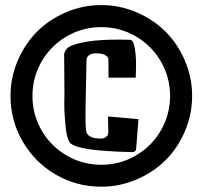

<svg xmlns="http://www.w3.org/2000/svg" viewBox="-20 -720 790 748"><path d="M402.8 -417.5 402.3 -489.7Q401.9 -498 389.9 -505.1Q377.9 -512.2 352.5 -512.2Q335.4 -512.2 326.7 -504.6Q317.9 -497.1 317.4 -489.3L316.9 -481.9L314 -339.4Q311 -222.2 316.9 -204.6Q325.2 -180.2 372.6 -180.2Q385.3 -180.2 392.6 -186Q399.9 -191.9 400.9 -197.8L401.9 -203.6L400.9 -266.1L519.5 -255.9L510.3 -139.2Q509.8 -134.3 505.9 -130.9Q502 -127.4 497.1 -127.4Q471.2 -127.9 440.7 -129.2Q410.2 -130.4 367.4 -134Q324.7 -137.7 292.7 -145.5Q260.7 -153.3 252 -164.6Q240.7 -178.7 235.6 -226.6Q230.5 -274.4 230.5 -315.4L231 -356L230 -499.5Q230 -500 229.7 -501.7Q229.5 -503.4 229.5 -503.9Q229.5 -515.1 237.1 -525.9Q244.6 -536.6 254.9 -540.5Q323.7 -570.3 487.3 -564.9Q500.5 -564.5 505.9 -527.6Q511.2 -490.7 509.8 -454.1L508.8 -417.5ZM374.5 7.3Q278.3 7.3 197 -40Q115.7 -87.4 68.4 -168.7Q21 -250 21 -346.2Q21 -418 49.1 -483.6Q77.1 -549.3 124.3 -596.7Q171.4 -644 237.1 -672.1Q302.7 -700.2 374.5 -700.2Q446.3 -700.2 512 -672.1Q577.6 -644 625 -596.7Q672.4 -549.3 700.4 -483.6Q728.5 -418 728.5 -346.2Q728.5 -274.4 700.4 -208.7Q672.4 -143.1 625 -95.9Q577.6 -48.8 512 -20.8Q446.3 7.3 374.5 7.3ZM240 -114Q301.8 -78.1 374.5 -78.1Q447.3 -78.1 509 -114Q570.8 -149.9 606.7 -211.7Q642.6 -273.4 642.6 -346.2Q642.6 -418.9 606.7 -480.7Q570.8 -542.5 509 -578.4Q447.3 -614.3 374.5 -614.3Q301.8 -614.3 240 -578.4Q178.2 -542.5 142.3 -480.7Q106.4 -418.9 106.4 -346.2Q106.4 -273.4 142.3 -211.7Q178.2 -149.9 240 -114Z"/></svg>

Font: Some Time Later
Style: Regular
Weight: 400
Version: Version 003.300